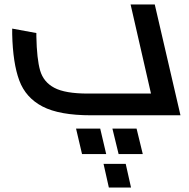

<svg xmlns="http://www.w3.org/2000/svg" viewBox="-20 -520 851 866"><path d="M794 0H391Q248 0 172 -39.5Q96 -79 67 -157Q38 -235 35 -366V-391L144 -371V-356Q146 -254 161 -202Q176 -150 225 -124Q274 -98 376 -98H661L569 -500H678ZM459 175H350L323 60H432ZM624 175H515L487 60H596ZM571 326H471L447 219H547Z"/></svg>

Font: Cairo SemiBold
Style: Italic
Weight: 600
Italic angle: -13°
Designer: Mohamed Gaber, Accademia di Belle Arti di Urbino and others
Foundry: Kief Type Foundry, Accademia di Belle Arti di Urbino and others
Version: Version 3.011